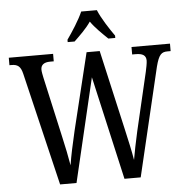

<svg xmlns="http://www.w3.org/2000/svg" viewBox="-61 -990 1018 1049"><g transform="rotate(-5 448.5 -465.5)"><path d="M335 -784V-771H373C404 -801 440 -835 465 -872C491 -835 527 -801 558 -771H596V-784C569 -822 527 -886 509 -931H423C404 -886 362 -822 335 -784ZM78 -620 226 0H316L450 -568L579 0H668L809 -595C826 -661 841 -673 874 -673H891V-714H680V-673H699C737 -673 756 -662 756 -633C756 -619 750 -590 746 -572L671 -252C657 -188 648 -145 640 -98C632 -148 619 -204 604 -271L505 -707H433L330 -284C314 -215 300 -152 292 -99C284 -147 273 -201 259 -262L186 -589C183 -605 179 -621 179 -634C179 -659 196 -673 230 -673H250V-714H7V-673H18C51 -673 68 -662 78 -620Z"/></g></svg>

Font: Noto Serif Tamil Condensed
Style: Italic
Weight: 400
Width: 3
Italic angle: -12°
Designer: Indian Type Foundry, Tom Grace, and the Monotype Design Team
Foundry: Monotype Imaging Inc.
Version: Version 2.003